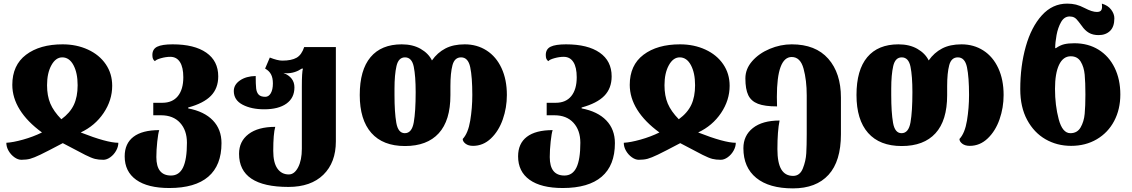

<svg xmlns="http://www.w3.org/2000/svg" viewBox="-20 -796 6253 1061"><path d="M15 -7Q52 -9 107.5 -24.5Q163 -40 212 -64Q131 -123 89.5 -189.5Q48 -256 48 -327Q48 -436 124 -493.5Q200 -551 326 -551Q403 -551 466 -522Q529 -493 564.5 -441Q600 -389 600 -322Q600 -242 552.5 -171.5Q505 -101 426 -64Q571 -7 634 -7Q634 15 621.5 37Q609 59 589.5 73Q570 87 551 87Q524 87 504.5 82Q485 77 451 60Q417 43 327 -5Q240 41 203.5 58.5Q167 76 146.5 81.5Q126 87 98 87Q79 87 59.5 73Q40 59 27.5 37.5Q15 16 15 -7ZM409 -325Q409 -393 386 -436Q363 -479 324 -479Q288 -479 264 -435.5Q240 -392 240 -325Q240 -267 258 -224Q276 -181 319 -137Q367 -172 388 -216.5Q409 -261 409 -325Z M669 68Q669 -3 717.5 -40Q766 -77 860 -77Q854 -60 849 -13.5Q844 33 844 72Q844 174 925 174Q970 174 991.5 129.5Q1013 85 1013 -7Q1013 -76 975 -117.5Q937 -159 870 -159H827V-228H877Q933 -228 963 -265Q993 -302 993 -369Q993 -424 974.5 -453Q956 -482 921 -482Q897 -482 870 -474.5Q843 -467 836 -458Q829 -463 825.5 -470.5Q822 -478 822 -492Q822 -525 849 -538Q876 -551 934 -551Q1054 -551 1120 -505Q1186 -459 1186 -374Q1186 -308 1145.5 -266.5Q1105 -225 1020 -202V-197Q1109 -180 1156.5 -130.5Q1204 -81 1204 -5Q1204 118 1131 180.5Q1058 243 916 243Q796 243 732.5 197.5Q669 152 669 68Z M1301 54Q1301 -15 1353.5 -55Q1406 -95 1501 -95Q1490 -57 1490 38Q1490 103 1513 135.5Q1536 168 1576 168Q1607 168 1627.5 128.5Q1648 89 1648 26V-317Q1648 -398 1654 -417H1648Q1609 -391 1564 -391Q1560 -391 1546 -393Q1607 -369 1607 -313Q1607 -255 1563 -223.5Q1519 -192 1440 -192Q1369 -192 1320.5 -217.5Q1272 -243 1272 -293Q1272 -328 1306 -351.5Q1340 -375 1393 -376Q1393 -330 1395.5 -307.5Q1398 -285 1409.5 -273Q1421 -261 1446 -261Q1465 -261 1476.5 -281Q1488 -301 1488 -335Q1488 -366 1477.5 -385.5Q1467 -405 1445 -417L1471 -478Q1514 -461 1540 -461Q1591 -461 1619 -477Q1647 -493 1661 -536H1836V-15Q1836 102 1767 169.5Q1698 237 1574 237Q1301 237 1301 54Z M1968 -271Q1968 -409 2027.5 -480Q2087 -551 2200 -551Q2261 -551 2304.5 -526Q2348 -501 2367 -462Q2397 -505 2441 -528Q2485 -551 2548 -551Q2616 -551 2669 -517Q2722 -483 2751.5 -419.5Q2781 -356 2781 -271Q2781 -201 2758.5 -136.5Q2736 -72 2693 -31Q2650 10 2594 10Q2568 10 2552.5 -2Q2537 -14 2537 -28Q2567 -60 2578.5 -129.5Q2590 -199 2590 -271Q2590 -370 2578.5 -424.5Q2567 -479 2528 -479Q2492 -479 2480.5 -436Q2469 -393 2469 -320V-270Q2469 -130 2404.5 -59.5Q2340 11 2218 11Q2096 11 2032 -61.5Q1968 -134 1968 -271ZM2277 -287Q2277 -375 2266.5 -427Q2256 -479 2218 -479Q2182 -479 2171 -431Q2160 -383 2160 -306V-271Q2160 -175 2170 -117.5Q2180 -60 2217 -60Q2256 -60 2266.5 -120Q2277 -180 2277 -287Z M2843 68Q2843 -3 2891.5 -40Q2940 -77 3034 -77Q3028 -60 3023 -13.5Q3018 33 3018 72Q3018 174 3099 174Q3144 174 3165.5 129.5Q3187 85 3187 -7Q3187 -76 3149 -117.5Q3111 -159 3044 -159H3001V-228H3051Q3107 -228 3137 -265Q3167 -302 3167 -369Q3167 -424 3148.5 -453Q3130 -482 3095 -482Q3071 -482 3044 -474.5Q3017 -467 3010 -458Q3003 -463 2999.5 -470.5Q2996 -478 2996 -492Q2996 -525 3023 -538Q3050 -551 3108 -551Q3228 -551 3294 -505Q3360 -459 3360 -374Q3360 -308 3319.5 -266.5Q3279 -225 3194 -202V-197Q3283 -180 3330.5 -130.5Q3378 -81 3378 -5Q3378 118 3305 180.5Q3232 243 3090 243Q2970 243 2906.5 197.5Q2843 152 2843 68Z M3427 -7Q3464 -9 3519.5 -24.5Q3575 -40 3624 -64Q3543 -123 3501.5 -189.5Q3460 -256 3460 -327Q3460 -436 3536 -493.5Q3612 -551 3738 -551Q3815 -551 3878 -522Q3941 -493 3976.5 -441Q4012 -389 4012 -322Q4012 -242 3964.5 -171.5Q3917 -101 3838 -64Q3983 -7 4046 -7Q4046 15 4033.5 37Q4021 59 4001.5 73Q3982 87 3963 87Q3936 87 3916.5 82Q3897 77 3863 60Q3829 43 3739 -5Q3652 41 3615.5 58.5Q3579 76 3558.5 81.5Q3538 87 3510 87Q3491 87 3471.5 73Q3452 59 3439.5 37.5Q3427 16 3427 -7ZM3821 -325Q3821 -393 3798 -436Q3775 -479 3736 -479Q3700 -479 3676 -435.5Q3652 -392 3652 -325Q3652 -267 3670 -224Q3688 -181 3731 -137Q3779 -172 3800 -216.5Q3821 -261 3821 -325Z M4088 23Q4088 -47 4140.5 -88.5Q4193 -130 4288 -130Q4276 -72 4276 28Q4276 104 4297.5 140Q4319 176 4363 176Q4400 176 4416.5 135Q4433 94 4435.5 51Q4438 8 4438 -55V-269Q4438 -352 4420.5 -416.5Q4403 -481 4355 -481Q4273 -481 4273 -260Q4273 -223 4274 -208Q4206 -208 4168.5 -222.5Q4131 -237 4115 -270Q4099 -303 4099 -363Q4099 -415 4136.5 -458Q4174 -501 4233.5 -526Q4293 -551 4355 -551Q4487 -551 4557 -471.5Q4627 -392 4627 -257V-54Q4627 95 4558.5 170Q4490 245 4362 245Q4230 245 4159 187Q4088 129 4088 23Z M4713 -271Q4713 -409 4772.5 -480Q4832 -551 4945 -551Q5006 -551 5049.5 -526Q5093 -501 5112 -462Q5142 -505 5186 -528Q5230 -551 5293 -551Q5361 -551 5414 -517Q5467 -483 5496.5 -419.5Q5526 -356 5526 -271Q5526 -201 5503.5 -136.5Q5481 -72 5438 -31Q5395 10 5339 10Q5313 10 5297.5 -2Q5282 -14 5282 -28Q5312 -60 5323.5 -129.5Q5335 -199 5335 -271Q5335 -370 5323.5 -424.5Q5312 -479 5273 -479Q5237 -479 5225.5 -436Q5214 -393 5214 -320V-270Q5214 -130 5149.5 -59.5Q5085 11 4963 11Q4841 11 4777 -61.5Q4713 -134 4713 -271ZM5022 -287Q5022 -375 5011.5 -427Q5001 -479 4963 -479Q4927 -479 4916 -431Q4905 -383 4905 -306V-271Q4905 -175 4915 -117.5Q4925 -60 4962 -60Q5001 -60 5011.5 -120Q5022 -180 5022 -287Z M5618 -303Q5618 -431 5648.5 -539Q5679 -647 5737.5 -711.5Q5796 -776 5877 -776Q5904 -776 5926 -770.5Q5948 -765 5975 -751Q6015 -730 6041 -730Q6057 -730 6063.5 -737Q6070 -744 6070 -759Q6070 -770 6069 -776Q6103 -766 6120.5 -742.5Q6138 -719 6138 -695Q6138 -648 6114 -625Q6090 -602 6051 -602Q6019 -602 5997 -615Q5975 -628 5958 -653Q5953 -659 5940.5 -676Q5928 -693 5917 -699Q5906 -705 5891 -705Q5861 -705 5843.5 -674Q5826 -643 5818.5 -602Q5811 -561 5811 -530H5815Q5838 -546 5860.5 -551.5Q5883 -557 5917 -557Q5993 -557 6050.5 -521.5Q6108 -486 6139.5 -421.5Q6171 -357 6171 -274Q6171 -192 6137 -127.5Q6103 -63 6041 -26.5Q5979 10 5899 10Q5821 10 5757.5 -26.5Q5694 -63 5656 -133.5Q5618 -204 5618 -303ZM5978 -274Q5978 -341 5974 -383.5Q5970 -426 5952 -455.5Q5934 -485 5897 -485Q5855 -485 5832.5 -438Q5810 -391 5810 -305Q5810 -214 5830.5 -137Q5851 -60 5895 -60Q5933 -60 5951.5 -92Q5970 -124 5974 -167Q5978 -210 5978 -274Z"/></svg>

Font: Noto Serif Georgian Black
Style: Regular
Weight: 900
Designer: Monotype Design team
Foundry: Monotype Imaging Inc.
Version: Version 1.000